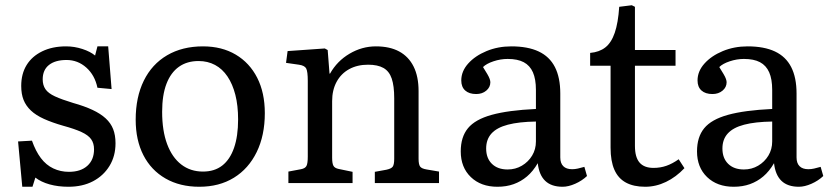

<svg xmlns="http://www.w3.org/2000/svg" viewBox="-20 -699 3167 733"><path d="M65 14 49 -159 102 -162Q116 -122 136 -95.5Q156 -69 183.5 -56Q211 -43 243 -43Q288 -43 313.5 -66Q339 -89 339 -129Q339 -152 328 -167.5Q317 -183 291 -195Q265 -207 221 -219Q179 -231 148 -245Q117 -259 98 -277Q79 -295 70 -317.5Q61 -340 61 -371Q61 -417 81.5 -450.5Q102 -484 141 -503Q180 -522 232 -522Q264 -522 294.5 -512Q325 -502 343 -487L352 -522H393L406 -359L352 -364Q342 -412 309.5 -441Q277 -470 234 -470Q191 -470 167 -451Q143 -432 143 -396Q143 -374 153.5 -358.5Q164 -343 190 -331Q216 -319 259 -306Q302 -294 333 -279.5Q364 -265 383.5 -247Q403 -229 412 -206Q421 -183 421 -152Q421 -103 398 -65.5Q375 -28 335 -7Q295 14 241 14Q202 14 169.5 5Q137 -4 115 -21L104 14Z M741 14Q667 14 612 -17.5Q557 -49 527.5 -106.5Q498 -164 498 -242Q498 -328 529 -391Q560 -454 618 -488Q676 -522 755 -522Q827 -522 880 -490.5Q933 -459 962 -402Q991 -345 991 -267Q991 -182 960 -118.5Q929 -55 873 -20.5Q817 14 741 14ZM755 -44Q799 -44 828.5 -67Q858 -90 873.5 -134.5Q889 -179 889 -243Q889 -296 878.5 -337Q868 -378 848.5 -407Q829 -436 801 -451Q773 -466 738 -466Q694 -466 663 -444Q632 -422 615.5 -379Q599 -336 599 -272Q599 -200 618 -149Q637 -98 672 -71Q707 -44 755 -44Z M1081 0V-44L1129 -53Q1145 -56 1150 -65.5Q1155 -75 1155 -101V-390Q1155 -426 1149 -437.5Q1143 -449 1121 -452L1072 -459L1078 -504L1220 -514L1231 -508L1238 -418H1240Q1267 -466 1314.5 -494Q1362 -522 1415 -522Q1468 -522 1504 -502.5Q1540 -483 1559 -445Q1578 -407 1578 -351V-93Q1578 -71 1584 -63Q1590 -55 1609 -52L1656 -44V0H1411V-43L1455 -51Q1474 -55 1479.5 -63Q1485 -71 1485 -93V-324Q1485 -371 1475.5 -399Q1466 -427 1444 -439.5Q1422 -452 1385 -452Q1344 -452 1313 -435Q1282 -418 1265 -386.5Q1248 -355 1248 -313V-97Q1248 -75 1253 -66Q1258 -57 1273 -54L1326 -43V0Z M1879 14Q1816 14 1777.5 -23Q1739 -60 1739 -121Q1739 -176 1766.5 -209.5Q1794 -243 1857 -260.5Q1920 -278 2026 -283V-356Q2026 -397 2014.5 -423Q2003 -449 1979.5 -461.5Q1956 -474 1918 -474Q1891 -474 1864 -465Q1837 -456 1824 -443Q1834 -427 1840.5 -416Q1847 -405 1849.5 -397.5Q1852 -390 1852 -385Q1852 -366 1836.5 -353Q1821 -340 1798 -340Q1771 -340 1756 -353.5Q1741 -367 1741 -392Q1741 -427 1767.5 -456.5Q1794 -486 1837.5 -504Q1881 -522 1932 -522Q1995 -522 2036.5 -502.5Q2078 -483 2098.5 -443Q2119 -403 2119 -342V-98Q2119 -76 2130.5 -64.5Q2142 -53 2164 -53Q2175 -53 2186 -55.5Q2197 -58 2211 -62L2221 -27Q2202 -9 2176 2.5Q2150 14 2128 14Q2085 14 2061.5 -8.5Q2038 -31 2033 -76Q2015 -45 1992 -25.5Q1969 -6 1941 4Q1913 14 1879 14ZM1918 -52Q1948 -52 1972.5 -66.5Q1997 -81 2011.5 -105Q2026 -129 2026 -159V-235Q1961 -234 1919 -223Q1877 -212 1856.5 -189.5Q1836 -167 1836 -132Q1836 -95 1858 -73.5Q1880 -52 1918 -52Z M2443 14Q2399 14 2369.5 -2Q2340 -18 2325.5 -51Q2311 -84 2311 -135V-448H2233V-497Q2268 -500 2291 -518Q2314 -536 2327 -574Q2340 -612 2344 -673L2392 -679L2404 -673V-508H2559V-448H2404V-142Q2404 -99 2421.5 -78.5Q2439 -58 2475 -58Q2501 -58 2524 -66Q2547 -74 2571 -91L2593 -57Q2561 -23 2522.5 -4.5Q2484 14 2443 14Z M2781 14Q2718 14 2679.5 -23Q2641 -60 2641 -121Q2641 -176 2668.5 -209.5Q2696 -243 2759 -260.5Q2822 -278 2928 -283V-356Q2928 -397 2916.5 -423Q2905 -449 2881.5 -461.5Q2858 -474 2820 -474Q2793 -474 2766 -465Q2739 -456 2726 -443Q2736 -427 2742.5 -416Q2749 -405 2751.5 -397.5Q2754 -390 2754 -385Q2754 -366 2738.5 -353Q2723 -340 2700 -340Q2673 -340 2658 -353.5Q2643 -367 2643 -392Q2643 -427 2669.5 -456.5Q2696 -486 2739.5 -504Q2783 -522 2834 -522Q2897 -522 2938.5 -502.5Q2980 -483 3000.5 -443Q3021 -403 3021 -342V-98Q3021 -76 3032.5 -64.5Q3044 -53 3066 -53Q3077 -53 3088 -55.5Q3099 -58 3113 -62L3123 -27Q3104 -9 3078 2.5Q3052 14 3030 14Q2987 14 2963.5 -8.5Q2940 -31 2935 -76Q2917 -45 2894 -25.5Q2871 -6 2843 4Q2815 14 2781 14ZM2820 -52Q2850 -52 2874.5 -66.5Q2899 -81 2913.5 -105Q2928 -129 2928 -159V-235Q2863 -234 2821 -223Q2779 -212 2758.5 -189.5Q2738 -167 2738 -132Q2738 -95 2760 -73.5Q2782 -52 2820 -52Z"/></svg>

Font: Literata 18pt
Style: Regular
Weight: 400
Designer: Latin by Veronika Burian and Jose Scaglione. Greek by Irene Vlachou. Cyrillic by Vera Evstafieva.
Foundry: TypeTogether
Version: Version 3.103;gftools[0.9.29]